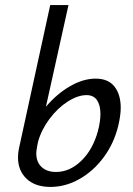

<svg xmlns="http://www.w3.org/2000/svg" viewBox="-20 -731 524 757"><path d="M456 -306Q456 -276 446 -234Q429 -165 388.5 -110.5Q348 -56 293 -25Q238 6 179 6Q119 6 85 -26Q51 -58 51 -110Q51 -130 55 -147L178 -711H250L161 -310Q204 -361 256 -391Q308 -421 357 -421Q407 -421 431.5 -389.5Q456 -358 456 -306ZM376 -282Q376 -316 362.5 -336Q349 -356 321 -356Q287 -356 247 -330.5Q207 -305 175 -262Q143 -219 130 -172L127 -157Q123 -135 123 -127Q123 -92 144 -72.5Q165 -53 201 -53Q255 -53 300.5 -97Q346 -141 366 -214Q376 -252 376 -282Z"/></svg>

Font: Ysabeau Medium
Style: Italic
Weight: 500
Italic angle: -12°
Designer: Christian Thalmann (Catharsis Fonts)
Version: Version 0.003